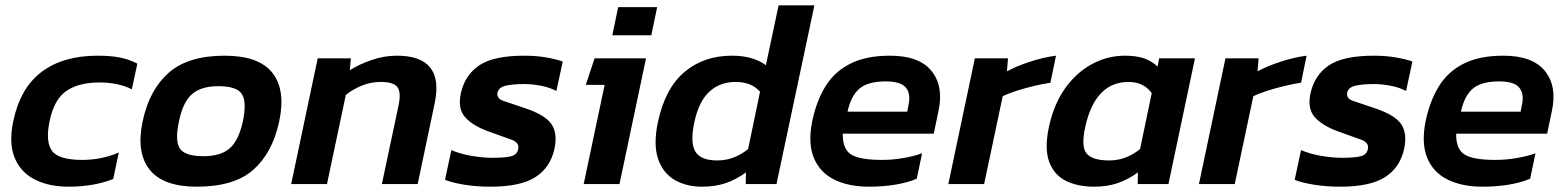

<svg xmlns="http://www.w3.org/2000/svg" viewBox="-20 -694 5908 724"><path d="M239 10Q163 10 109.5 -18Q56 -46 34.5 -101Q13 -156 30 -237Q56 -362 137 -423Q218 -484 348 -484Q398 -484 432.5 -477Q467 -470 498 -454L477 -357Q455 -369 423.5 -376Q392 -383 354 -383Q278 -383 231 -351.5Q184 -320 167 -237Q151 -161 175.5 -126Q200 -91 291 -91Q326 -91 361 -98Q396 -105 428 -119L407 -19Q333 10 239 10Z M722 10Q595 10 544 -54.5Q493 -119 518 -237Q543 -355 616 -419.5Q689 -484 827 -484Q956 -484 1007 -419.5Q1058 -355 1033 -237Q1008 -119 936 -54.5Q864 10 722 10ZM747 -105Q812 -105 846 -134.5Q880 -164 896 -237Q911 -310 892 -339.5Q873 -369 803 -369Q739 -369 704.5 -339.5Q670 -310 655 -237Q639 -164 658 -134.5Q677 -105 747 -105Z M1078 0 1178 -474H1303L1299 -429Q1333 -451 1380.5 -467.5Q1428 -484 1477 -484Q1657 -484 1619 -304L1555 0H1420L1483 -297Q1493 -345 1479 -365Q1465 -385 1415 -385Q1378 -385 1344 -371Q1310 -357 1284 -336L1213 0Z M1830 10Q1777 10 1731 2.5Q1685 -5 1658 -16L1682 -128Q1714 -114 1756.5 -106.5Q1799 -99 1836 -99Q1886 -99 1908 -105Q1930 -111 1934 -132Q1939 -156 1909.5 -167Q1880 -178 1823 -198Q1762 -220 1733.5 -252.5Q1705 -285 1718 -343Q1733 -411 1787 -447.5Q1841 -484 1957 -484Q2001 -484 2039 -477.5Q2077 -471 2102 -462L2078 -351Q2054 -364 2020.5 -370.5Q1987 -377 1957 -377Q1914 -377 1887.5 -371Q1861 -365 1856 -345Q1852 -323 1877 -314Q1902 -305 1957 -287Q2036 -261 2059.5 -226Q2083 -191 2071 -134Q2056 -63 1999.5 -26.5Q1943 10 1830 10Z M2289 -561 2311 -667H2458L2436 -561ZM2181 0 2260 -374H2189L2222 -474H2416L2316 0Z M2627 10Q2568 10 2524 -15.5Q2480 -41 2461.5 -95Q2443 -149 2461 -234Q2488 -361 2561 -422.5Q2634 -484 2740 -484Q2820 -484 2868 -448L2916 -674H3051L2908 0H2792L2793 -44Q2756 -17 2716.5 -3.5Q2677 10 2627 10ZM2685 -89Q2748 -89 2801 -132L2846 -348Q2814 -385 2754 -385Q2695 -385 2655 -348.5Q2615 -312 2598 -232Q2582 -156 2602 -122.5Q2622 -89 2685 -89Z M3257 10Q3180 10 3125.5 -17Q3071 -44 3048.5 -99.5Q3026 -155 3043 -238Q3059 -314 3093 -369Q3127 -424 3186.5 -454Q3246 -484 3336 -484Q3446 -484 3492.5 -426.5Q3539 -369 3519 -276L3501 -190H3158Q3157 -133 3188.5 -112Q3220 -91 3307 -91Q3345 -91 3386 -98Q3427 -105 3457 -116L3437 -20Q3401 -5 3355 2.5Q3309 10 3257 10ZM3176 -273H3401L3406 -299Q3415 -340 3396 -363.5Q3377 -387 3320 -387Q3253 -387 3221 -360Q3189 -333 3176 -273Z M3556 0 3656 -474H3781L3777 -425Q3814 -445 3864.5 -461.5Q3915 -478 3962 -484L3941 -382Q3913 -378 3879.5 -370Q3846 -362 3814.5 -352Q3783 -342 3761 -331L3691 0Z M4105 10Q4044 10 3999.5 -12Q3955 -34 3936.5 -83.5Q3918 -133 3935 -214Q3953 -299 3995 -359Q4037 -419 4096 -451.5Q4155 -484 4222 -484Q4262 -484 4291 -475Q4320 -466 4345 -443L4351 -474H4486L4386 0H4270L4271 -44Q4234 -17 4194.5 -3.5Q4155 10 4105 10ZM4163 -89Q4226 -89 4279 -132L4323 -343Q4292 -385 4236 -385Q4109 -385 4072 -214Q4056 -141 4077.5 -115Q4099 -89 4163 -89Z M4501 0 4601 -474H4726L4722 -425Q4759 -445 4809.5 -461.5Q4860 -478 4907 -484L4886 -382Q4858 -378 4824.5 -370Q4791 -362 4759.5 -352Q4728 -342 4706 -331L4636 0Z M5034 10Q4981 10 4935 2.5Q4889 -5 4862 -16L4886 -128Q4918 -114 4960.5 -106.5Q5003 -99 5040 -99Q5090 -99 5112 -105Q5134 -111 5138 -132Q5143 -156 5113.5 -167Q5084 -178 5027 -198Q4966 -220 4937.5 -252.5Q4909 -285 4922 -343Q4937 -411 4991 -447.5Q5045 -484 5161 -484Q5205 -484 5243 -477.5Q5281 -471 5306 -462L5282 -351Q5258 -364 5224.5 -370.5Q5191 -377 5161 -377Q5118 -377 5091.5 -371Q5065 -365 5060 -345Q5056 -323 5081 -314Q5106 -305 5161 -287Q5240 -261 5263.5 -226Q5287 -191 5275 -134Q5260 -63 5203.5 -26.5Q5147 10 5034 10Z M5570 10Q5493 10 5438.5 -17Q5384 -44 5361.5 -99.5Q5339 -155 5356 -238Q5372 -314 5406 -369Q5440 -424 5499.5 -454Q5559 -484 5649 -484Q5759 -484 5805.5 -426.5Q5852 -369 5832 -276L5814 -190H5471Q5470 -133 5501.5 -112Q5533 -91 5620 -91Q5658 -91 5699 -98Q5740 -105 5770 -116L5750 -20Q5714 -5 5668 2.5Q5622 10 5570 10ZM5489 -273H5714L5719 -299Q5728 -340 5709 -363.5Q5690 -387 5633 -387Q5566 -387 5534 -360Q5502 -333 5489 -273Z"/></svg>

Font: Kanit Medium
Style: Italic
Weight: 500
Italic angle: -12°
Designer: Katatrad Team
Foundry: CadsonDemak
Version: Version 2.000; ttfautohint (v1.8.3)